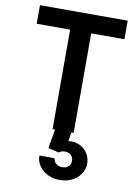

<svg xmlns="http://www.w3.org/2000/svg" viewBox="-104 -768 808 1121"><g transform="rotate(10 300.0 -207.5)"><path d="M238 0H363V-590H560V-700H40V-590H238ZM279 165H189Q189 191 200 212.5Q211 234 230 250.5Q249 267 275 276Q301 285 331 285Q361 285 387 275.5Q413 266 431.5 249.5Q450 233 461 211Q472 189 472 163Q472 137 461.5 115Q451 93 433 78Q415 63 391.5 56Q368 49 341 53L355 -35H259L233 113L297 128Q304 122 312.5 119Q321 116 332 116Q354 116 368 129Q382 142 382 163Q382 183 368.5 196Q355 209 332 209Q310 209 295.5 197Q281 185 279 165Z"/></g></svg>

Font: CommitMonoV143 ExtLt
Style: Regular
Weight: 200
Monospace: yes
Designer: Eigil Nikolajsen
Foundry: Eigil Nikolajsen
Version: Version 1.143